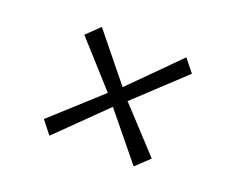

<svg xmlns="http://www.w3.org/2000/svg" viewBox="-79 -661 826 682"><g transform="rotate(20 334.5 -320.0)"><path d="M477.5 -106 336 -279.5 159 -106 120.5 -155 302 -320 153 -485.5 202 -533 344.5 -357 521 -534 559.5 -486 378 -316.5 528.5 -154Z"/></g></svg>

Font: Merriweather 28pt Light
Style: Italic
Weight: 300
Italic angle: -7.8°
Version: Version 2.101